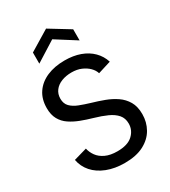

<svg xmlns="http://www.w3.org/2000/svg" viewBox="-222 -1037 1021 1152"><g transform="rotate(-30 288.0 -460.5)"><path d="M295 7Q227 7 173 -14Q119 -35 86 -72.5Q53 -110 44 -159L135 -185Q141 -157 159 -132Q177 -107 210 -91.5Q243 -76 292 -76Q363 -76 398 -108.5Q433 -141 433 -187Q433 -224 412 -248.5Q391 -273 353.5 -290Q316 -307 267 -321Q225 -333 187 -347.5Q149 -362 118.5 -382.5Q88 -403 70.5 -434.5Q53 -466 53 -512Q53 -574 82.5 -617.5Q112 -661 165 -684Q218 -707 288 -707Q348 -707 395 -690Q442 -673 474 -641Q506 -609 520 -565L430 -537Q423 -560 403.5 -579.5Q384 -599 355 -611.5Q326 -624 288 -624Q250 -624 219 -612Q188 -600 170 -576.5Q152 -553 152 -520Q152 -486 172 -465.5Q192 -445 225.5 -432Q259 -419 299 -407Q341 -395 382.5 -379.5Q424 -364 457.5 -341Q491 -318 511.5 -283Q532 -248 532 -195Q532 -140 506 -94Q480 -48 427.5 -20.5Q375 7 295 7ZM148 -766V-843L288 -928L427 -843V-766L288 -854Z"/></g></svg>

Font: Envelope Sans Variable
Style: Regular
Weight: 500
Designer: Andreas Rasmussen / Norman Anderson
Foundry: mail.de GmbH
Version: Version 1.150